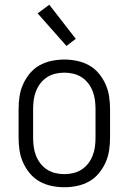

<svg xmlns="http://www.w3.org/2000/svg" viewBox="-20 -778 540 806"><path d="M250 8Q223 8 196.5 2.5Q170 -3 146.5 -16Q123 -29 105.5 -50Q88 -71 77 -95.5Q66 -120 62 -146.5Q58 -173 58 -200V-320Q58 -347 62 -373.5Q66 -400 77 -424.5Q88 -449 105.5 -470Q123 -491 146.5 -504Q170 -517 196.5 -522.5Q223 -528 250 -528Q277 -528 303.5 -522.5Q330 -517 353.5 -504Q377 -491 394.5 -470Q412 -449 423 -424.5Q434 -400 438 -373.5Q442 -347 442 -320V-200Q442 -173 438 -146.5Q434 -120 423 -95.5Q412 -71 394.5 -50Q377 -29 353.5 -16Q330 -3 303.5 2.5Q277 8 250 8ZM250 -47Q269 -47 288 -51.5Q307 -56 323 -66.5Q339 -77 350.5 -92Q362 -107 369 -125Q376 -143 378.5 -162Q381 -181 381 -200V-320Q381 -339 378.5 -358Q376 -377 369 -395Q362 -413 350.5 -428Q339 -443 323 -453.5Q307 -464 288 -468.5Q269 -473 250 -473Q231 -473 212 -468.5Q193 -464 177 -453.5Q161 -443 149.5 -428Q138 -413 131 -395Q124 -377 121.5 -358Q119 -339 119 -320V-200Q119 -181 121.5 -162Q124 -143 131 -125Q138 -107 149.5 -92Q161 -77 177 -66.5Q193 -56 212 -51.5Q231 -47 250 -47ZM259 -585 138 -722 187 -758 298 -615Z"/></svg>

Font: Iosevka Fixed Light
Style: Regular
Weight: 300
Monospace: yes
Designer: Belleve Invis
Foundry: Belleve Invis
Version: Version 32.3.0